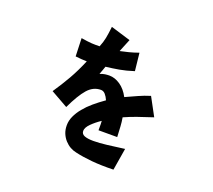

<svg xmlns="http://www.w3.org/2000/svg" viewBox="-131 -866 1262 1138"><g transform="rotate(20 500.0 -296.5)"><path d="M809 -275Q750 -256 710.5 -242Q671 -228 633 -211Q638 -183 639.5 -156Q641 -129 643 -90H525Q525 -116 525 -127.5Q525 -139 524 -149Q491 -127 466 -102Q441 -77 441 -56Q441 -36 461 -28Q481 -20 517.5 -20Q554 -20 603.5 -26Q653 -32 711 -40L688 99Q612 101 552 95.5Q492 90 445 79Q425 75 406.5 64.5Q388 54 372.5 37Q357 20 347.5 -2.5Q338 -25 338 -54Q338 -83 351 -111.5Q364 -140 386.5 -167.5Q409 -195 439 -220.5Q469 -246 506 -272Q497 -293 485 -306.5Q473 -320 457 -320Q409 -320 373.5 -279.5Q338 -239 298 -154L190 -215Q228 -271 259.5 -326Q291 -381 320 -450Q302 -450 285.5 -451.5Q269 -453 248 -455L244 -569Q286 -562 311 -560.5Q336 -559 361 -560Q374 -592 379.5 -620Q385 -648 390 -693L515 -655Q503 -625 496 -608.5Q489 -592 482 -574Q510 -580 536 -586.5Q562 -593 596 -605L608 -493Q558 -477 518 -470Q478 -463 435 -458Q430 -444 426 -432.5Q422 -421 416 -406Q434 -413 448 -415Q462 -417 475 -417Q510 -417 544 -394Q578 -371 601 -327Q641 -345 675 -360.5Q709 -376 748 -388Z"/></g></svg>

Font: NanumGothicCoding
Style: Bold
Weight: 700
Monospace: yes
Designer: Kwon Bruce; Nicolas Noh; Sung-woo Choi; Go-un Cha; Soo-hyun Park;
Foundry: NHN Corporation
Version: Version 2.000;PS 1;hotconv 1.0.49;makeotf.lib2.0.14853